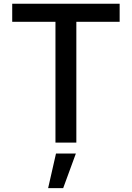

<svg xmlns="http://www.w3.org/2000/svg" viewBox="-20 -747 691 1006"><path d="M44 -632.8H270.6V0H380V-632.8H606.9V-727.3H44ZM232.2 238.6H311.1L377.5 57.5H273.4Z"/></svg>

Font: Margiela Sans Medium
Style: Regular
Weight: 500
Designer: Stefan Endress, Andreas Faust
Version: Version 1.100;FEAKit 1.0